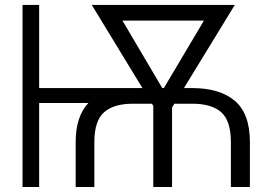

<svg xmlns="http://www.w3.org/2000/svg" viewBox="-20 -747 1109 767"><path d="M136.4 -727.3V-395.2H549L346.6 -727.3H918L714.8 -395.2H747.5Q857.6 -395.2 918 -344.3Q978.3 -293.3 978.3 -179.3V0H902.3V-179.3Q902.3 -263.8 864.2 -298.3Q826 -332.7 747.5 -332.7H676.5L667.3 -317.5V0H592.3V-323.9L587 -332.7H511Q434.3 -332.7 395.6 -298.5Q356.9 -264.2 356.9 -179.3V0H282.3V-179.3Q282.3 -282 333.1 -335.6H136.4V0H70V-727.3ZM628.2 -395.2H634.6L794.7 -664.8H469.1Z"/></svg>

Font: Inter Zeller Light
Style: Regular
Weight: 300
Designer: Rasmus Andersson; Joe Bland
Foundry: zeller
Version: Version 3.015;git-dec3a8cb1